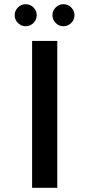

<svg xmlns="http://www.w3.org/2000/svg" viewBox="-20 -895 425 915"><path d="M253 0H133V-700H253ZM102 -770Q81 -770 65.5 -785.5Q50 -801 50 -823Q50 -844 65.5 -859.5Q81 -875 102 -875Q124 -875 139.5 -859.5Q155 -844 155 -823Q155 -801 139.5 -785.5Q124 -770 102 -770ZM282 -770Q261 -770 245.5 -785.5Q230 -801 230 -823Q230 -844 245.5 -859.5Q261 -875 282 -875Q304 -875 319.5 -859.5Q335 -844 335 -823Q335 -801 319.5 -785.5Q304 -770 282 -770Z"/></svg>

Font: Kulim Park
Style: Bold
Weight: 700
Designer: Noponies / Dale Sattler
Foundry: Noponies
Version: Version 1.000; ttfautohint (v1.8.3)